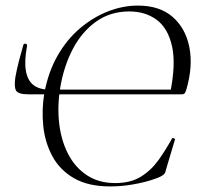

<svg xmlns="http://www.w3.org/2000/svg" viewBox="-20 -656 710 688"><path d="M375 12Q296 12 245 -17.5Q194 -47 167.5 -96.5Q141 -146 135 -205Q129 -264 139 -323Q153 -398 186 -456Q219 -514 266 -554Q313 -594 366.5 -615Q420 -636 474 -636Q552 -636 598.5 -595.5Q645 -555 658.5 -487Q672 -419 648 -336Q645 -326 642 -322Q639 -318 630 -318L589 -319Q611 -425 596.5 -490Q582 -555 541.5 -585Q501 -615 443 -615Q376 -615 325 -579Q274 -543 241.5 -481.5Q209 -420 196 -343Q185 -276 192 -214.5Q199 -153 224 -104.5Q249 -56 291.5 -28Q334 0 393 0Q448 0 485 -23Q522 -46 548 -82.5Q574 -119 596 -159Q598 -163 603 -160.5Q608 -158 607 -156L575 -49Q573 -39 570.5 -35Q568 -31 560 -26Q549 -19 520 -10Q491 -1 452.5 5.5Q414 12 375 12ZM35 -379Q40 -407 48 -438Q56 -469 64 -496Q66 -501 72 -499Q78 -497 77 -492Q67 -439 72.5 -404Q78 -369 99 -352Q120 -335 156 -335H625L622 -318H82Q45 -318 37.5 -331.5Q30 -345 35 -379Z"/></svg>

Font: Cormorant Garamond Light
Style: Italic
Weight: 300
Italic angle: -10°
Designer: Christian Thalmann (Catharsis Fonts)
Foundry: Catharsis Fonts
Version: Version 4.001